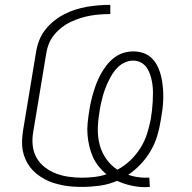

<svg xmlns="http://www.w3.org/2000/svg" viewBox="-20 -763 790 792"><path d="M579 9Q549 9 519 2Q489 -5 463 -17Q428 -2 391 3Q354 8 318 8Q298 8 277.5 6.5Q257 5 237.5 1Q218 -3 199 -9Q180 -15 163 -24.5Q146 -34 131 -46Q116 -58 104.5 -73Q93 -88 85 -106Q77 -124 73.5 -143.5Q70 -163 71 -183.5Q72 -204 75 -224L129 -550Q133 -574 142 -597Q151 -620 166.5 -640Q182 -660 202.5 -676.5Q223 -693 245.5 -704.5Q268 -716 291.5 -723.5Q315 -731 339 -735Q363 -739 387 -741Q411 -743 435 -743V-705Q414 -705 393.5 -703.5Q373 -702 353 -698.5Q333 -695 312.5 -688.5Q292 -682 272.5 -673Q253 -664 235.5 -650.5Q218 -637 204 -620Q190 -603 182 -583.5Q174 -564 171 -544L117 -218Q112 -190 115 -162.5Q118 -135 131 -112Q144 -89 165 -73Q186 -57 210.5 -47.5Q235 -38 263 -34Q291 -30 318 -30Q343 -30 369 -33Q395 -36 419 -44Q402 -58 387.5 -76Q373 -94 363.5 -115Q354 -136 348.5 -159.5Q343 -183 341 -207Q339 -231 341.5 -255.5Q344 -280 348 -305Q351 -325 355.5 -345Q360 -365 366 -384.5Q372 -404 379.5 -423Q387 -442 397.5 -460.5Q408 -479 421.5 -496Q435 -513 452.5 -526Q470 -539 490 -545Q510 -551 530 -551Q553 -551 573.5 -543.5Q594 -536 608.5 -520.5Q623 -505 632 -485.5Q641 -466 645.5 -445Q650 -424 652 -401.5Q654 -379 653.5 -356.5Q653 -334 650 -311Q647 -288 643 -266Q638 -234 628.5 -202.5Q619 -171 602 -141.5Q585 -112 561 -86.5Q537 -61 509 -42Q526 -36 544 -33Q562 -30 580 -30Q584 -30 588 -30Q592 -30 596 -30L598 8Q593 8 588.5 8.5Q584 9 579 9ZM464 -63Q493 -78 517.5 -101.5Q542 -125 559.5 -153Q577 -181 586.5 -211Q596 -241 602 -272Q605 -290 607 -308Q609 -326 610 -344.5Q611 -363 611 -381Q611 -399 608.5 -416.5Q606 -434 601 -450.5Q596 -467 587 -481.5Q578 -496 562.5 -504.5Q547 -513 529 -513Q513 -513 496.5 -506Q480 -499 467 -486.5Q454 -474 444.5 -459Q435 -444 427.5 -428.5Q420 -413 414 -397Q408 -381 403.5 -364.5Q399 -348 395.5 -331.5Q392 -315 390 -299Q384 -264 383.5 -230Q383 -196 391.5 -164.5Q400 -133 419 -106.5Q438 -80 464 -63Z"/></svg>

Font: Iosevka Etoile XLtObl
Style: Regular
Weight: 200
Italic angle: -9°
Designer: Belleve Invis
Foundry: Belleve Invis
Version: Version 15.5.2; ttfautohint (v1.8.4)